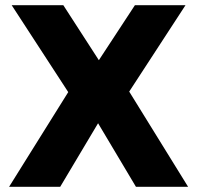

<svg xmlns="http://www.w3.org/2000/svg" viewBox="-20 -720 760 740"><path d="M15 0 243 -365 25 -700H224L361 -488L500 -700H695L478 -367L705 0H504L358 -245L212 0Z"/></svg>

Font: Golos Text
Style: Bold
Weight: 700
Designer: A.Korolkova, Vitaly Kuzmin
Foundry: ParaType Ltd
Version: Version 2.004